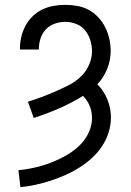

<svg xmlns="http://www.w3.org/2000/svg" viewBox="-20 -548 540 791"><path d="M64 223 56 153Q81 151 106 146Q131 141 155 134Q179 127 202.5 117Q226 107 248 95Q270 83 290 67Q310 51 325.5 31Q341 11 350 -13Q359 -37 359 -62Q359 -88 349.5 -111.5Q340 -135 322 -153Q275 -124 223.5 -101.5Q172 -79 119 -62L95 -129Q124 -138 152 -148.5Q180 -159 207.5 -171Q235 -183 262 -196.5Q289 -210 311 -230.5Q333 -251 346 -279Q359 -307 359 -337Q359 -360 352 -382.5Q345 -405 330.5 -423Q316 -441 294 -449.5Q272 -458 249 -458Q227 -458 205.5 -450.5Q184 -443 169 -427Q154 -411 147 -389.5Q140 -368 140 -345V-344H62V-346Q62 -371 67.5 -395Q73 -419 84.5 -441Q96 -463 114 -480.5Q132 -498 153.5 -508.5Q175 -519 199.5 -523.5Q224 -528 249 -528Q274 -528 299 -523.5Q324 -519 346 -507Q368 -495 385.5 -476Q403 -457 414 -434.5Q425 -412 430.5 -387.5Q436 -363 436 -338Q436 -300 421.5 -264Q407 -228 381 -201Q408 -174 422.5 -138Q437 -102 437 -64Q437 -32 427 -1Q417 30 399 56.5Q381 83 357 104.5Q333 126 306 143Q279 160 249.5 173Q220 186 189.5 196Q159 206 127.5 213Q96 220 64 223Z"/></svg>

Font: Iosevka Term SS14
Style: Regular
Weight: 400
Monospace: yes
Designer: Belleve Invis
Foundry: Belleve Invis
Version: Version 24.1.1; ttfautohint (v1.8.4)